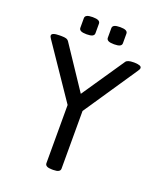

<svg xmlns="http://www.w3.org/2000/svg" viewBox="-156 -953 871 1051"><g transform="rotate(20 279.5 -428.0)"><path d="M235 -20V-359L26 -667Q18 -678 18 -685Q18 -702 64 -702H75Q92 -702 102 -699Q112 -696 118 -687L282 -441L450 -688Q459 -702 495 -702H502Q523 -701 532 -697Q541 -693 541 -685Q541 -678 533 -667L323 -356V-20Q323 2 283 2H275Q235 2 235 -20ZM156 -780V-836Q156 -847 166.5 -852.5Q177 -858 200 -858Q223 -858 233.5 -852.5Q244 -847 244 -836V-780Q244 -769 233.5 -763.5Q223 -758 200 -758Q177 -758 166.5 -763.5Q156 -769 156 -780ZM316 -780V-836Q316 -847 326.5 -852.5Q337 -858 360 -858Q383 -858 393.5 -852.5Q404 -847 404 -836V-780Q404 -769 393.5 -763.5Q383 -758 360 -758Q337 -758 326.5 -763.5Q316 -769 316 -780Z"/></g></svg>

Font: Asap-Regular
Style: Regular
Weight: 400
Designer: Pablo Cosgaya
Foundry: Omnibus-Type
Version: Version 2.000; ttfautohint (v1.8)